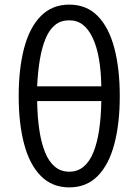

<svg xmlns="http://www.w3.org/2000/svg" viewBox="-20 -796 600 832"><path d="M280 16Q206 16 157 -33.5Q108 -83 84.5 -172Q61 -261 61 -379Q61 -498 84.5 -587.5Q108 -677 157 -726.5Q206 -776 280 -776Q355 -776 403.5 -726.5Q452 -677 475.5 -587.5Q499 -498 499 -379Q499 -261 475.5 -172Q452 -83 403.5 -33.5Q355 16 280 16ZM280 -52Q316 -52 342 -73.5Q368 -95 384.5 -135.5Q401 -176 409.5 -232.5Q418 -289 419 -358H141Q142 -289 150.5 -232.5Q159 -176 175.5 -135.5Q192 -95 218 -73.5Q244 -52 280 -52ZM141 -422H419Q418 -487 409 -539.5Q400 -592 382.5 -630Q365 -668 340 -688Q315 -708 280 -708Q244 -708 219 -688Q194 -668 178 -630Q162 -592 153 -539.5Q144 -487 141 -422Z"/></svg>

Font: Ubuntu Sans Mono
Style: Regular
Weight: 400
Monospace: yes
Designer: Dalton Maag Ltd
Foundry: Dalton Maag Ltd
Version: Version 1.006